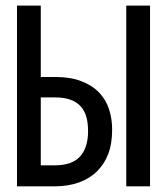

<svg xmlns="http://www.w3.org/2000/svg" viewBox="-20 -658 590 678"><path d="M124 -386.2V-638.2H40V0H171.9C204.8 0 233.9 -4.6 259.3 -13.9C284.7 -23.2 306 -36.5 323.2 -53.7C340.5 -71 353.6 -91.4 362.5 -115C371.5 -138.6 376 -167.3 376 -201.2C376 -226.2 372.3 -250 365 -272.5C357.7 -294.9 345.9 -314.5 329.8 -331.3C313.7 -348.1 292.9 -361.4 267.3 -371.3C241.8 -381.3 210.9 -386.2 174.8 -386.2ZM291 -194.8C291 -156.4 281.7 -126.7 262.9 -105.7C244.2 -84.7 214.2 -74.2 172.9 -74.2H124V-314H174.8C196 -314 213.9 -311.3 228.8 -305.9C243.6 -300.5 255.6 -292.7 264.9 -282.5C274.2 -272.2 280.8 -259.8 284.9 -245.1C289 -230.5 291 -213.7 291 -194.8ZM425.8 0H509.8V-638.2H425.8Z"/></svg>

Font: CodeNewRoman Nerd Font Mono
Style: Regular
Weight: 400
Monospace: yes
Designer: Sam Radian
Foundry: Code New Roman
Version: Version 2.00 November 29, 2014;Nerd Fonts 3.2.1